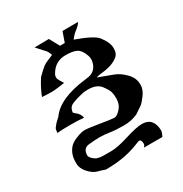

<svg xmlns="http://www.w3.org/2000/svg" viewBox="-171 -722 956 1002"><g transform="rotate(-30 307.0 -221.0)"><path d="M380.9 -231.9Q357.9 -259.8 308.1 -259.8Q281.7 -259.8 270.5 -256.3L235.4 -247.1Q218.3 -242.2 201.7 -234.4Q185.1 -226.6 180.2 -204.1Q179.7 -201.7 179.2 -199.7Q178.7 -197.8 178.7 -196.3Q181.2 -190.4 187 -186.5Q211.9 -169.9 216.3 -142.6Q180.7 -146 135 -146Q89.4 -146 56.2 -143.1Q57.6 -165.5 62 -170.9Q76.2 -190.4 87.6 -200.2Q99.1 -210 102.1 -213.4Q158.2 -293.5 322.3 -312Q348.1 -314.5 360.8 -320.8Q389.2 -334 398.4 -368.2Q401.4 -378.4 401.4 -389.6Q401.4 -400.9 397 -412.6Q383.3 -451.2 360.8 -462.4Q338.4 -473.6 295.4 -473.6Q230 -473.6 198.2 -413.6Q194.8 -407.7 194.8 -397.7Q194.8 -387.7 201.2 -377.9Q207.5 -368.2 216.8 -352.1Q211.9 -351.6 184.6 -347.4Q157.2 -343.3 137.2 -343.3Q117.2 -343.3 102.5 -344.2L80.1 -345.7Q97.2 -391.6 128.4 -439Q160.6 -470.7 173.3 -480.2Q186 -489.7 206.1 -497.6Q226.1 -505.4 235.4 -509.8Q227.5 -534.2 217.3 -543.5L175.8 -589.4L171.9 -588.9L262.7 -590.3L295.4 -530.3L324.2 -530.8L345.2 -590.8L437.5 -591.3Q437.5 -580.6 397 -549.8Q388.2 -542.5 373 -522.5Q475.6 -486.3 499 -456.5Q531.7 -415 531.7 -379.9Q531.7 -348.6 516.1 -335.4Q482.9 -305.7 420.9 -299.3Q392.1 -296.4 377.9 -291.5Q431.2 -271.5 463.9 -259.5Q496.6 -247.6 527.1 -216.6Q557.6 -185.5 557.6 -147.5V-143.1Q557.6 -115.2 535.9 -86.2Q514.2 -57.1 502.9 -49.3Q462.4 -21.5 460.9 -21Q423.8 -3.4 376.5 -3.4Q329.1 -3.4 296.1 -8.5Q263.2 -13.7 235.4 -13.7Q207.5 -13.7 169.9 -9.8Q132.3 -5.9 132.3 37.1Q132.3 45.4 144.8 57.9Q157.2 70.3 171.4 75Q185.5 79.6 208 79.6H251.5Q291 79.6 358.9 58.1Q426.8 36.6 460.9 36.6Q525.4 36.6 531.2 107.9V117.7Q531.2 124.5 525.9 136.7Q520.5 148.9 520 148.9H409.2Q418.5 138.7 418.5 131.3Q418.5 105 403.8 105L363.3 120.1Q285.2 148.9 180.2 148.9L150.9 139.2Q124 133.3 109.9 122.6Q62 85.9 62 44.9V35.2Q62 -11.7 89.8 -43.9Q104 -60.1 134.8 -72.5Q165.5 -85 186.5 -85Q207.5 -85 273.2 -74Q338.9 -63 354 -63Q369.1 -63 390.9 -86.4Q412.6 -109.9 412.6 -146.5Q412.6 -183.1 401.6 -201.2Q390.6 -219.2 380.9 -231.9Z"/></g></svg>

Font: Panteley
Style: Regular
Weight: 500
Designer: Kalashnikov Yuriy
Foundry: Øêîëà ïàâà èìåíè ñâÿòîãî àâíîàïîñòîëüíîãî Âëàäèìèà
Version: Version 1.80 April 12, 2018